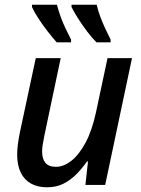

<svg xmlns="http://www.w3.org/2000/svg" viewBox="-20 -786 599 816"><path d="M180 10Q140 10 111.5 -6Q83 -22 68 -53Q53 -84 53 -128Q53 -150 56 -173Q59 -196 64 -221L132 -539H238L168 -207Q164 -187 161.5 -171Q159 -155 159 -142Q159 -111 173 -94Q187 -77 218 -77Q250 -77 282.5 -102Q315 -127 343 -178.5Q371 -230 388 -309L437 -539H541L427 0H343L354 -100H350Q331 -73 306.5 -47.5Q282 -22 251 -6Q220 10 180 10ZM390 -606Q371 -625 350.5 -652Q330 -679 312.5 -706.5Q295 -734 284 -756V-766H391Q396 -743 405.5 -717Q415 -691 426.5 -666.5Q438 -642 450 -618V-606ZM221 -606Q204 -625 183 -652Q162 -679 144 -706.5Q126 -734 116 -756V-766H222Q228 -743 237 -717Q246 -691 258 -666.5Q270 -642 282 -618V-606Z"/></svg>

Font: Noto Sans Display Medium
Style: Italic
Weight: 500
Italic angle: -12°
Designer: Monotype Design Team
Foundry: Monotype Imaging Inc.
Version: Version 2.003